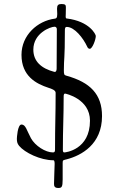

<svg xmlns="http://www.w3.org/2000/svg" viewBox="-20 -786 573 956"><path d="M64 -96C64 -83 65 -72 75 -60C103 -26 181 12 246 12C252 12 252 25 252 31C252 55 249 96 249 129C249 140 251 150 270 150C287 150 292 146 292 108V45V26C292 10 294 12 313 7C385 -12 488 -67 488 -208C488 -317 429 -376 311 -409C299 -412 298 -416 298 -437C298 -499 303 -486 303 -633C303 -641 303 -652 312 -652C351 -652 394 -597 414 -554C416 -549 420 -543 427 -543C440 -543 457 -589 457 -607C457 -614 427 -680 312 -694C308 -694 307 -698 307 -703C307 -707 308 -721 308 -748C308 -760 307 -766 286 -766C270 -766 264 -760 264 -743C264 -732 265 -728 265 -716C265 -696 260 -694 252 -693C167 -682 87 -611 87 -513C87 -407 160 -369 221 -349C237 -344 257 -337 257 -324C257 -207 254 -168 254 -42C254 -33 253 -27 244 -27C206 -27 155 -60 134 -98C113 -137 108 -166 87 -166C67 -166 64 -98 64 -96ZM146 -539C146 -621 231 -653 252 -653C258 -653 263 -648 263 -641C263 -557 262 -532 262 -445C262 -439 261 -428 253 -428H251C186 -445 146 -480 146 -539ZM293 -40C293 -146 297 -200 297 -306C297 -315 299 -320 304 -320C307 -320 428 -294 428 -185C428 -40 306 -27 300 -27C295 -27 293 -31 293 -40Z"/></svg>

Font: OFL Sorts Mill Goudy
Style: Regular
Weight: 500
Version: Version 003.000